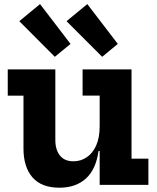

<svg xmlns="http://www.w3.org/2000/svg" viewBox="-20 -882 750 916"><path d="M455.5 -426H374V-551H607.5V-125H688V0H455.5ZM244 -551V-214Q244 -167.5 266 -140Q288 -112.5 330.5 -112.5Q365 -112.5 393.5 -131.5Q422 -150.5 438.8 -187.8Q455.5 -225 455.5 -280L482 -161.5H450Q438 -74 389.8 -30.2Q341.5 13.5 263.5 13.5Q177.5 13.5 134.8 -36Q92 -85.5 92 -173.5V-425.5H17V-551ZM396.5 -862.5 297.5 -781 467.5 -611 542 -672.5ZM171 -862.5 72 -781 241.5 -611 316.5 -672.5Z"/></svg>

Font: Hepta Slab
Style: Bold
Weight: 700
Designer: Michael LaGattuta
Foundry: Michael LaGattuta
Version: Version 1.100